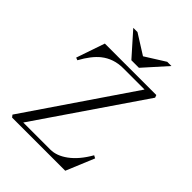

<svg xmlns="http://www.w3.org/2000/svg" viewBox="-240 -981 1105 1105"><g transform="rotate(45 312.5 -428.0)"><path d="M491.2 1 562.5 -170.9 545.9 -179.7Q502 -102.5 447.3 -62.5Q395.5 -24.4 343.8 -24.4H124L559.6 -662.1L553.7 -677.7H134.8L75.2 -503.9L90.8 -498Q130.9 -571.3 175.8 -607.4Q232.4 -652.3 309.6 -652.3H483.4L47.9 -12.7L58.6 1ZM497.1 -857.4H462.9L341.8 -781.2L220.7 -857.4H186.5L310.5 -717.8H372.1Z"/></g></svg>

Font: Batang
Style: Regular
Weight: 400
Version: Version 2.21